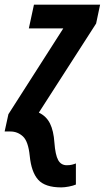

<svg xmlns="http://www.w3.org/2000/svg" viewBox="-59 -565 450 825"><path d="M204.1 240.2Q134.8 240.2 105.2 207.5Q75.7 174.8 68.8 105Q62.5 42.5 39.6 21.2Q16.6 0 -14.2 0H-39.1L-22.9 -74.2L212.9 -442.9H64.9L86.9 -544.9H371.1L354 -463.9L107.9 -81.1Q140.1 -65.9 155.8 -34.4Q171.4 -2.9 174.8 47.9Q178.7 100.6 190.9 122.8Q203.1 145 228 145Q240.7 145 250.5 142.6Q260.3 140.1 267.1 137.2V228Q255.9 232.9 237.1 236.6Q218.3 240.2 204.1 240.2Z"/></svg>

Font: Open Sans Condensed
Style: Bold Italic
Weight: 700
Width: 3
Italic angle: -12°
Designer: Monotype Design Team
Foundry: Monotype Imaging Inc.
Version: Version 3.003; ttfautohint (v1.8.4)